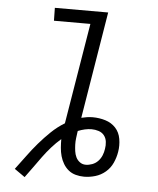

<svg xmlns="http://www.w3.org/2000/svg" viewBox="-54 -781 708 861"><g transform="rotate(5 300.0 -351.0)"><path d="M89 33 42 0Q65 -30 87.5 -61Q110 -92 135 -121Q160 -150 187.5 -176.5Q215 -203 248 -223L323 -677H159L158 -735H398L319 -254Q331 -257 344 -259Q357 -261 370 -261Q400 -261 427.5 -252.5Q455 -244 473.5 -224Q492 -204 497 -174.5Q502 -145 497 -116Q493 -91 482 -66.5Q471 -42 450.5 -24.5Q430 -7 404.5 0.5Q379 8 354 8Q335 8 316.5 3Q298 -2 284 -13.5Q270 -25 260.5 -41Q251 -57 246 -75Q241 -93 239.5 -112.5Q238 -132 238 -151Q216 -132 196 -109.5Q176 -87 158.5 -63Q141 -39 124 -15Q107 9 89 33ZM357 -46Q371 -46 386 -51.5Q401 -57 412 -68.5Q423 -80 429 -94.5Q435 -109 437 -124Q440 -140 438 -156.5Q436 -173 426.5 -185Q417 -197 401.5 -202Q386 -207 370 -207Q355 -207 339.5 -203.5Q324 -200 309 -194L308 -192Q306 -177 304 -162Q302 -147 302.5 -132Q303 -117 305 -102.5Q307 -88 313 -75.5Q319 -63 330.5 -54.5Q342 -46 357 -46Z"/></g></svg>

Font: Iosevka HT Light Extended
Style: Italic
Weight: 300
Width: 7
Italic angle: -9°
Monospace: yes
Designer: Belleve Invis
Foundry: Belleve Invis
Version: Version 32.3.0; ttfautohint (v1.8.4)